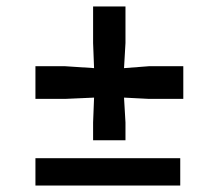

<svg xmlns="http://www.w3.org/2000/svg" viewBox="-20 -576 679 596"><path d="M269 -140.5V-196L272 -273L181.5 -269H90V-370.5H181.5L272 -364.5L269 -442.5V-556H369.5V-442.5L365 -364.5L443 -370.5H549V-269H443L365 -273L369.5 -196V-140.5ZM90 0V-85H539.5V0Z"/></svg>

Font: Merriweather ExtraBold
Style: Regular
Weight: 800
Version: Version 2.100